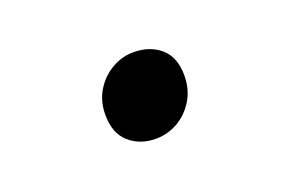

<svg xmlns="http://www.w3.org/2000/svg" viewBox="-43 -511 646 431"><g transform="rotate(-20 280.0 -296.0)"><path d="M273 -196Q235 -196 209.5 -218.5Q184 -241 184 -285Q184 -318 199.5 -343Q215 -368 239.5 -382Q264 -396 291 -396Q330 -396 355.5 -374Q381 -352 381 -308Q381 -275 365.5 -249.5Q350 -224 325.5 -210Q301 -196 273 -196Z"/></g></svg>

Font: Ubuntu Sans Mono
Style: Bold Italic
Weight: 700
Italic angle: -13.5°
Monospace: yes
Designer: Dalton Maag Ltd
Foundry: Dalton Maag Ltd
Version: Version 1.006